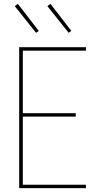

<svg xmlns="http://www.w3.org/2000/svg" viewBox="-20 -981 540 1001"><path d="M80 0V-735H428V-717H99V-391H375V-373H99V-18H428V0ZM338 -810 227 -949 243 -961 352 -820ZM168 -810 57 -949 73 -961 182 -820Z"/></svg>

Font: Iosevka Curly Thin
Style: Regular
Weight: 100
Monospace: yes
Designer: Belleve Invis
Foundry: Belleve Invis
Version: Version 22.1.2; ttfautohint (v1.8.4)